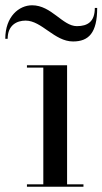

<svg xmlns="http://www.w3.org/2000/svg" viewBox="-63 -707 388 727"><path d="M34 -629C95 -629 143 -550 213.5 -550C272.5 -550 305 -582 305 -677H296C296 -625 269 -608 228 -608C174 -608 132 -687 58.5 -687C9.5 -687 -43 -645 -43 -560H-34C-34 -612 1 -629 34 -629ZM39 -9V0H253V-9H191V-460H39V-451H101V-9Z"/></svg>

Font: Bodoni* 24
Style: Regular
Weight: 400
Version: Version 2.3